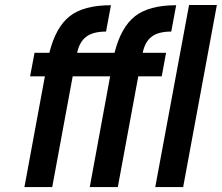

<svg xmlns="http://www.w3.org/2000/svg" viewBox="-20 -759 900 779"><path d="M79.1 0 162.1 -449.2H102.1L120.1 -544.9H180.2Q206.1 -648.4 262.7 -693.1Q319.3 -737.8 430.2 -737.8L410.2 -630.9Q357.4 -630.9 329.8 -609.9Q302.2 -588.9 293 -544.9H444.8Q470.7 -648.4 527.6 -693.1Q584.5 -737.8 694.8 -737.8L674.8 -630.9Q622.1 -630.9 595 -609.9Q567.9 -588.9 559.1 -544.9H653.8L636.2 -449.2H541L458 0H344.2L426.8 -449.2H274.9L191.9 0ZM609.9 0 747.1 -738.8H859.9L723.1 0Z"/></svg>

Font: Involve SemiBold Oblique
Style: Italic
Weight: 600
Italic angle: -10.5°
Designer: Stefan Peev
Foundry: Context Ltd.
Version: Version 1.001